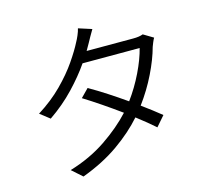

<svg xmlns="http://www.w3.org/2000/svg" viewBox="-118 -949 1235 1130"><g transform="rotate(-15 500.0 -384.5)"><path d="M530 -784Q518 -765 507 -744.5Q496 -724 488 -710L464 -668H747Q786 -668 808 -677L868 -641Q862 -631 856 -616.5Q850 -602 846 -591Q827 -520 786 -436Q745 -352 688 -275Q720 -252 749 -229.5Q778 -207 803 -187L750 -126Q705 -166 640 -216Q574 -141 479 -74Q384 -7 255 41L192 -15Q318 -53 416 -119.5Q514 -186 582 -260Q527 -300 471 -338Q415 -376 365 -407L413 -456Q464 -427 519.5 -391Q575 -355 629 -317Q679 -385 716.5 -462.5Q754 -540 770 -604H422Q376 -537 309.5 -467Q243 -397 157 -338L98 -384Q184 -438 247.5 -502Q311 -566 353.5 -628Q396 -690 419 -736Q426 -748 435.5 -770Q445 -792 449 -810Z"/></g></svg>

Font: Source Han Sans SC Normal
Style: Regular
Weight: 350
Designer: Ryoko NISHIZUKA 西塚涼子 (kana, bopomofo & ideographs); Paul D. Hunt (Latin, Greek & Cyrillic); Sandoll Communications 산돌커뮤니
Foundry: Adobe
Version: Version 2.004;hotconv 1.0.118;makeotfexe 2.5.65603